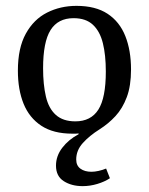

<svg xmlns="http://www.w3.org/2000/svg" viewBox="-20 -446 508 655"><path d="M320 -5Q285 17 262.5 42Q240 67 240 98Q240 119 254.5 129.5Q269 140 292 140Q303 140 316.5 137Q330 134 342 129L355 162Q337 174 312 181.5Q287 189 262 189Q224 189 197.5 172Q171 155 171 119Q171 86 192.5 58Q214 30 248 12V9Q243 10 237.5 10Q232 10 227 10Q162 10 121 -17Q80 -44 60.5 -92Q41 -140 41 -205Q41 -282 68 -331Q95 -380 140.5 -403Q186 -426 241 -426Q306 -426 347 -399Q388 -372 407.5 -323Q427 -274 427 -209Q427 -153 412.5 -114.5Q398 -76 374 -50Q350 -24 320 -5ZM231 -384Q178 -384 152.5 -343.5Q127 -303 127 -213Q127 -158 136.5 -117Q146 -76 170.5 -54Q195 -32 237 -32Q290 -32 315.5 -72Q341 -112 341 -202Q341 -258 331 -298.5Q321 -339 297 -361.5Q273 -384 231 -384Z"/></svg>

Font: Rasa
Style: Regular
Weight: 400
Designer: Anna Giedrys (Yrsa+Rasa design), David Brezina (Yrsa art-direction, Rasa art-direction, design)
Foundry: Rosetta Type Foundry
Version: Version 2.004